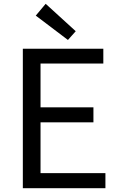

<svg xmlns="http://www.w3.org/2000/svg" viewBox="-20 -989 628 1009"><path d="M100 0H534V-79H193V-346H471V-425H193V-655H523V-733H100ZM337 -779 378 -825 220 -969 168 -907Z"/></svg>

Font: Squished Noto Sans CJK JP Regular
Style: Regular
Weight: 400
Designer: Ryoko NISHIZUKA (kana & ideographs); Paul D. Hunt (Latin, Greek & Cyrillic); Wenlong ZHANG (bopomofo); Sandoll Communica
Foundry: Adobe Systems Incorporated
Version: Version 1.004;PS 1.004;hotconv 1.0.82;makeotf.lib2.5.63406